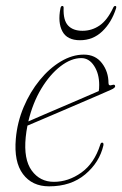

<svg xmlns="http://www.w3.org/2000/svg" viewBox="-20 -634 420 661"><path d="M336 -133.5Q322.5 -75 273.5 -33.8Q224.5 7.5 149 7.5Q90.5 7.5 59 -34.8Q27.5 -77 34.5 -156.5Q39.5 -213.5 61.5 -265.5Q83.5 -317.5 116.8 -358.2Q150 -399 189.5 -422.5Q229 -446 268.5 -446Q308.5 -446 331 -416.5Q353.5 -387 353.5 -348Q353.5 -337 366.5 -341.5Q375.5 -344.5 376.5 -337.5Q377 -331.5 362 -325Q351 -320 323.8 -308.2Q296.5 -296.5 261 -281.2Q225.5 -266 188.8 -250.2Q152 -234.5 121.5 -221.5Q91 -208.5 74.5 -201.5Q70.5 -181.5 68.5 -161.5Q61 -85.5 89.2 -46.8Q117.5 -8 165.5 -8Q215.5 -8 260 -39.8Q304.5 -71.5 325 -135.5Q327 -143 331.5 -143Q337.5 -143 336 -133.5ZM260 -434Q225 -434 188.5 -406Q152 -378 122.2 -328.8Q92.5 -279.5 77.5 -216Q97 -224.5 129.2 -238.5Q161.5 -252.5 198.2 -268Q235 -283.5 267.5 -297.8Q300 -312 320 -320.5Q321.5 -327.5 321.5 -341.5Q321.5 -380.5 304 -407.2Q286.5 -434 260 -434ZM264 -528Q296 -528 322.5 -546Q349 -564 369 -606Q372 -613.5 376.5 -613.5Q382 -613.5 379.5 -605Q364 -556.5 332 -526Q300 -495.5 255.5 -495.5Q211 -495.5 194.8 -526Q178.5 -556.5 188 -605Q189.5 -613.5 194.5 -613.5Q199.5 -613.5 199 -606Q197.5 -564 214.5 -546Q231.5 -528 264 -528Z"/></svg>

Font: Fraunces 72pt S000 Thin
Style: Italic
Weight: 100
Italic angle: -16°
Version: Version 1.000; ttfautohint (v1.8.3)